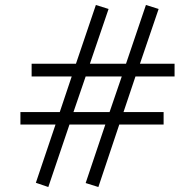

<svg xmlns="http://www.w3.org/2000/svg" viewBox="-20 -728 783 771"><path d="M681 -421H524L476 -278H637V-228H459L375 23L324 7L403 -228H259L174 23L124 6L203 -228H62V-278H220L268 -421H107V-472H285L365 -708L416 -692L341 -472H486L566 -708L617 -692L542 -472H681ZM469 -421H324L275 -278H420Z"/></svg>

Font: Apparatus SIL
Style: Italic
Weight: 400
Italic angle: -11°
Version: Version 1.0